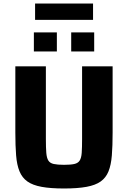

<svg xmlns="http://www.w3.org/2000/svg" viewBox="-20 -1066 730 1094"><path d="M344.9 8Q267.8 8 217 -1.4Q166.1 -10.7 136.1 -32Q106.1 -53.3 91.2 -89.7Q76.2 -126.1 71.8 -180.6Q67.4 -235.1 67.4 -310.3V-688H241.4V-273.5Q241.4 -224.5 243.8 -195.1Q246.2 -165.7 255.6 -151Q264.9 -136.3 286.3 -131.6Q307.8 -126.9 344.9 -126.9Q382.5 -126.9 403.4 -131.6Q424.4 -136.3 433.9 -151Q443.5 -165.7 445.6 -195.1Q447.7 -224.5 447.7 -273.5V-688H621.7V-310.3Q621.7 -235.1 617.3 -180.6Q612.9 -126.1 598.3 -89.7Q583.6 -53.3 553.7 -32Q523.8 -10.7 472.9 -1.4Q422 8 344.9 8ZM173 -772.7V-881.4H304V-772.7ZM385.7 -772.7V-881.4H516.7V-772.7ZM179.9 -952.7V-1046H510.2V-952.7Z"/></svg>

Font: Saira Thin
Style: Regular
Weight: 100
Designer: Hector Gatti with collaboration of the Omnibus-Type team
Foundry: Omnibus-Type
Version: Version 1.101